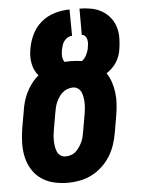

<svg xmlns="http://www.w3.org/2000/svg" viewBox="-53 -777 606 827"><g transform="rotate(-5 250.0 -363.5)"><path d="M207 8Q176 8 146.5 1Q117 -6 93 -22.5Q69 -39 53.5 -64Q38 -89 31.5 -117.5Q25 -146 25.5 -177Q26 -208 31 -240L44 -314Q47 -335 52.5 -355Q58 -375 67.5 -394.5Q77 -414 90.5 -432Q104 -450 121 -464Q102 -486 96 -516.5Q90 -547 96 -579Q101 -611 115.5 -641.5Q130 -672 156 -694Q182 -716 214.5 -725.5Q247 -735 279 -735L280 -621Q270 -621 260.5 -615.5Q251 -610 245 -601.5Q239 -593 236 -583Q233 -573 231 -564V-561Q228 -548 229.5 -534.5Q231 -521 238 -512Q244 -512 251 -512.5Q258 -513 264 -513Q277 -513 288.5 -512Q300 -511 313 -509Q325 -518 332.5 -532.5Q340 -547 343 -562V-565Q345 -574 345.5 -582.5Q346 -591 344 -599.5Q342 -608 336.5 -614.5Q331 -621 322 -621V-735Q347 -735 371.5 -730.5Q396 -726 416.5 -714.5Q437 -703 452 -685Q467 -667 474.5 -644.5Q482 -622 482 -597Q482 -572 478 -547Q476 -532 471 -518Q466 -504 458 -491Q450 -478 438.5 -467Q427 -456 414 -447Q427 -428 434 -406.5Q441 -385 444 -361.5Q447 -338 445.5 -314Q444 -290 440 -265L427 -190Q423 -165 414.5 -139Q406 -113 391.5 -89.5Q377 -66 356 -46.5Q335 -27 310.5 -14.5Q286 -2 259.5 3Q233 8 207 8ZM207 -106Q219 -106 231 -110Q243 -114 252 -122.5Q261 -131 268 -141.5Q275 -152 280 -163Q285 -174 287.5 -186Q290 -198 292 -209L305 -284Q307 -296 308 -308Q309 -320 308.5 -331.5Q308 -343 306 -354.5Q304 -366 299.5 -376Q295 -386 285.5 -392.5Q276 -399 264 -399Q252 -399 240 -394.5Q228 -390 219 -382Q210 -374 203 -363.5Q196 -353 191 -341.5Q186 -330 183.5 -318.5Q181 -307 179 -296L166 -221Q164 -209 163 -197Q162 -185 162.5 -173.5Q163 -162 165 -150.5Q167 -139 171.5 -129Q176 -119 185.5 -112.5Q195 -106 207 -106Z"/></g></svg>

Font: Iosevka Heavy
Style: Italic
Weight: 900
Italic angle: -9°
Monospace: yes
Designer: Belleve Invis
Foundry: Belleve Invis
Version: Version 32.5.0; ttfautohint (v1.8.4)